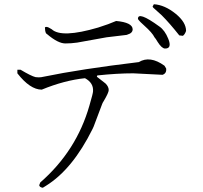

<svg xmlns="http://www.w3.org/2000/svg" viewBox="-20 -806 960 906"><path d="M858 -660Q852 -643 843 -637L826 -639Q781 -696 743 -734L703 -770Q702 -771 700 -775L706 -786Q757 -783 809 -741Q858 -701 858 -660ZM709 -630Q699 -651 661 -685Q640 -703 631 -716Q629 -756 732 -681Q758 -663 774 -623Q793 -576 758 -577Q743 -578 724 -608Q714 -625 709 -630ZM197 -649Q192 -660 192 -677Q200 -683 217 -672Q221 -669 224 -668Q270 -625 443 -676Q494 -692 528 -707Q605 -700 606 -668Q606 -650 582 -643Q578 -641 575 -641L483 -630L344 -605Q315 -601 290 -601Q255 -600 202 -645Q203 -644 197 -649ZM764 -483Q767 -460 747 -453L609 -460Q532 -460 439 -450L437 -444L478 -412Q493 -397 493 -381Q493 -369 470 -330Q464 -321 462 -315L422 -209Q420 -203 417 -198Q323 -8 198 70L182 80Q167 78 165 68L170 55Q341 -94 402 -308Q419 -366 419 -375Q422 -415 381 -437Q284 -427 177 -383Q122 -383 62 -460V-477H77Q127 -447 148 -442Q155 -441 163 -441Q174 -441 186 -444Q360 -480 635 -513Q688 -545 756 -496Z"/></svg>

Font: cwTeXFangSong
Style: Medium
Weight: 500
Version: Version 1.17